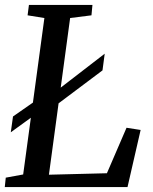

<svg xmlns="http://www.w3.org/2000/svg" viewBox="-20 -763 623 783"><path d="M-0.5 0 3.5 -38.5 74.5 -51.5 161 -689.5 92.5 -700.5 98 -743H357L353 -700.5L266 -689.5L179.5 -50.5L416 -56.5L496 -242L553.5 -233L500 0ZM24 -223.5 33 -288 143.5 -365 180 -369 407 -544 398 -476 187.5 -318 149.5 -314.5Z"/></svg>

Font: Merriweather 24pt
Style: Italic
Weight: 400
Italic angle: -7.8°
Designer: Eben Sorkin
Foundry: Eben Sorkin
Version: Version 2.101